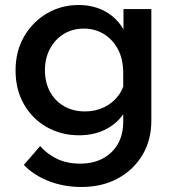

<svg xmlns="http://www.w3.org/2000/svg" viewBox="-20 -535 685 765"><path d="M583 -55Q583 24 547 83.5Q511 143 448.5 176.5Q386 210 305 210Q234 210 174 186.5Q114 163 75 122L140 47Q169 80 208.5 98.5Q248 117 300 117Q352 117 390.5 96Q429 75 450 38Q471 1 471 -50V-242Q471 -301 449 -340.5Q427 -380 392 -400.5Q357 -421 314 -421Q268 -421 233 -399Q198 -377 178.5 -339.5Q159 -302 159 -255Q159 -207 179 -170Q199 -133 235 -112Q271 -91 319 -91Q360 -91 394.5 -107.5Q429 -124 451.5 -154Q474 -184 479 -223L503 -205Q508 -146 482.5 -98.5Q457 -51 408.5 -23.5Q360 4 295 4Q224 4 166.5 -28.5Q109 -61 75.5 -119.5Q42 -178 42 -254Q42 -331 76 -389.5Q110 -448 167 -481.5Q224 -515 293 -515Q346 -515 388.5 -495Q431 -475 459.5 -437Q488 -399 496 -345H472V-499H583Z"/></svg>

Font: Wix Madefor Display SemiBold
Style: Regular
Weight: 600
Designer: Dalton Maag Ltd
Foundry: Dalton Maag Ltd
Version: Version 3.100